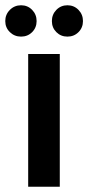

<svg xmlns="http://www.w3.org/2000/svg" viewBox="-40 -709 335 729"><path d="M67 0V-504H187V0ZM82 -587Q65 -570 40 -570Q15 -570 -2.5 -587Q-20 -604 -20 -629Q-20 -654 -2.5 -671.5Q15 -689 40 -689Q65 -689 82 -671.5Q99 -654 99 -629Q99 -604 82 -587ZM258 -587Q241 -570 216 -570Q191 -570 174 -587Q157 -604 157 -629Q157 -654 174 -671.5Q191 -689 216 -689Q241 -689 258 -671.5Q275 -654 275 -629Q275 -604 258 -587Z"/></svg>

Font: AWOL-DM SemiBold
Style: Regular
Weight: 600
Designer: Colophon Foundry, Jonny Pinhorn, Mikhail Sharanda
Foundry: Colophon Foundry
Version: Version 1.000;Glyphs 3.2.3 (3260)